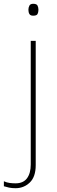

<svg xmlns="http://www.w3.org/2000/svg" viewBox="-70 -741 296 1001"><path d="M78.1 -689.9Q78.1 -702.1 83.3 -711.7Q88.4 -721.2 103 -721.2Q121.1 -721.2 125.7 -711.7Q130.4 -702.1 130.4 -689.9Q130.4 -676.8 125.7 -668Q121.1 -659.2 103 -659.2Q88.4 -659.2 83.3 -668Q78.1 -676.8 78.1 -689.9ZM11.2 240.2Q-7.8 240.2 -22.7 237.1Q-37.6 233.9 -49.8 230V204.1Q-34.7 210.9 -19.3 212.9Q-3.9 214.8 11.2 214.8Q51.3 214.8 70.8 188.5Q90.3 162.1 90.3 116.2V-527.8H116.2V120.1Q116.2 181.2 85.2 210.7Q54.2 240.2 11.2 240.2Z"/></svg>

Font: Nokora Thin
Style: Regular
Weight: 100
Designer: Danh Hong
Version: Version 8.000; ttfautohint (v1.8.3)